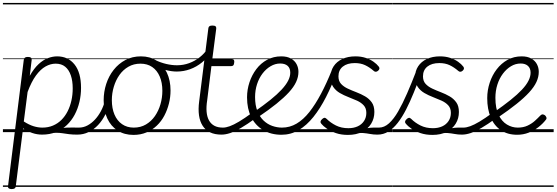

<svg xmlns="http://www.w3.org/2000/svg" viewBox="-20 -905 3812 1315"><path d="M508 17Q477 17 453 14Q429 11 407.5 7.5Q386 4 361.5 4.5Q337 5 305 12L330 -12Q366 -21 392 -25.5Q418 -30 438.5 -31Q459 -32 477.5 -31.5Q496 -31 518 -31Q527 -31 530.5 -23.5Q534 -16 532.5 -7Q531 2 524.5 9.5Q518 17 508 17ZM59 390Q46 390 39.5 384.5Q33 379 35 369L143 -496Q145 -506 151 -510.5Q157 -515 171 -515Q186 -515 192 -510Q198 -505 197 -495L184 -386Q213 -437 244.5 -466Q276 -495 308.5 -507Q341 -519 371 -519Q446 -519 490.5 -463.5Q535 -408 535 -303Q535 -254 524 -207Q513 -160 491.5 -119.5Q470 -79 438 -48.5Q406 -18 363.5 -0.5Q321 17 268 17Q234 17 201.5 6Q169 -5 138 -26L88 371Q87 381 80 385.5Q73 390 59 390ZM143 -73Q179 -50 210 -40.5Q241 -31 270 -31Q310 -31 343 -45Q376 -59 401 -84Q426 -109 443 -142.5Q460 -176 469 -216Q478 -256 478 -300Q478 -351 465 -389Q452 -427 426.5 -448Q401 -469 361 -469Q326 -469 291.5 -449.5Q257 -430 226 -387.5Q195 -345 169 -275ZM0 365H611V375H0ZM0 -20H611V0H0ZM0 -505H611V-500H0ZM0 -885H611V-875H0Z M510 17Q499 17 494 9.5Q489 2 490 -7Q491 -16 498.5 -23.5Q506 -31 520 -31Q551 -31 578.5 -45.5Q606 -60 629.5 -85Q653 -110 671 -143.5Q689 -177 699 -216Q701 -227 710 -228.5Q719 -230 726.5 -225Q734 -220 732 -209Q722 -162 701.5 -121Q681 -80 652 -49Q623 -18 587 -0.5Q551 17 510 17ZM613 365V375ZM613 -20V0ZM613 -505V-500ZM613 -885V-875Z M894 19Q831 19 785 -11Q739 -41 714.5 -94.5Q690 -148 690 -218Q690 -276 707.5 -330Q725 -384 758.5 -426.5Q792 -469 839 -494Q886 -519 945 -519Q1007 -519 1052.5 -489.5Q1098 -460 1123 -407Q1148 -354 1148 -285Q1148 -240 1137 -196Q1126 -152 1105.5 -113Q1085 -74 1054 -44.5Q1023 -15 983 2Q943 19 894 19ZM896 -31Q943 -31 979.5 -52.5Q1016 -74 1041 -110Q1066 -146 1079 -191Q1092 -236 1092 -283Q1092 -339 1074 -381Q1056 -423 1022.5 -446Q989 -469 942 -469Q896 -469 859.5 -448Q823 -427 798 -391.5Q773 -356 759.5 -311Q746 -266 746 -219Q746 -163 764 -120.5Q782 -78 816 -54.5Q850 -31 896 -31ZM611 365H1212V375H611ZM611 -20H1212V0H611ZM611 -505H1212V-500H611ZM611 -885H1212V-875H611Z M1190 -415Q1156 -415 1115 -425.5Q1074 -436 1030 -457Q1021 -462 1019.5 -469.5Q1018 -477 1021 -484Q1024 -491 1030.5 -494.5Q1037 -498 1043 -494Q1080 -476 1118.5 -467Q1157 -458 1192 -458Q1236 -458 1275.5 -472.5Q1315 -487 1348 -513Q1381 -539 1401 -571Q1408 -582 1416 -580Q1424 -578 1428.5 -570Q1433 -562 1427 -552Q1401 -508 1363.5 -477.5Q1326 -447 1282 -431Q1238 -415 1190 -415ZM1213 365V375ZM1213 -20V0ZM1213 -505V-500ZM1213 -885V-875Z M1497 17Q1451 17 1419 1.5Q1387 -14 1368 -43.5Q1349 -73 1343 -115Q1337 -157 1344 -210L1407 -711Q1408 -721 1414.5 -725.5Q1421 -730 1434 -730Q1450 -730 1456 -725Q1462 -720 1461 -709L1434 -500H1568Q1578 -500 1582 -494Q1586 -488 1584 -476Q1583 -463 1578 -457.5Q1573 -452 1562 -452H1428L1399 -218Q1392 -174 1395 -139.5Q1398 -105 1411 -81Q1424 -57 1447.5 -44Q1471 -31 1507 -31Q1517 -31 1521.5 -23.5Q1526 -16 1525 -7Q1524 2 1517.5 9.5Q1511 17 1497 17ZM1212 365H1600V375H1212ZM1212 -20H1600V0H1212ZM1212 -505H1600V-500H1212ZM1212 -885H1600V-875H1212Z M1497 17Q1486 17 1481 9.5Q1476 2 1477 -7Q1478 -16 1485.5 -23.5Q1493 -31 1507 -31Q1527 -31 1553.5 -40.5Q1580 -50 1617 -72Q1654 -94 1706 -132Q1714 -138 1721.5 -135Q1729 -132 1733.5 -124.5Q1738 -117 1737.5 -108Q1737 -99 1729 -94Q1672 -53 1630 -28.5Q1588 -4 1556 6.5Q1524 17 1497 17ZM1600 365V375ZM1600 -20V0ZM1600 -505V-500ZM1600 -885V-875Z M1721 -139Q1786 -184 1832.5 -221.5Q1879 -259 1909 -291.5Q1939 -324 1953.5 -352.5Q1968 -381 1968 -407Q1968 -438 1950 -454Q1932 -470 1899 -470Q1865 -470 1833.5 -451.5Q1802 -433 1778 -401.5Q1754 -370 1740.5 -328.5Q1727 -287 1727 -240Q1727 -184 1743 -144Q1759 -104 1785.5 -79Q1812 -54 1845 -42.5Q1878 -31 1912 -31Q1923 -31 1928 -23.5Q1933 -16 1932.5 -6.5Q1932 3 1926 10.5Q1920 18 1909 18Q1836 18 1782.5 -14Q1729 -46 1700.5 -103Q1672 -160 1672 -238Q1672 -291 1688.5 -341Q1705 -391 1735.5 -431.5Q1766 -472 1809.5 -495.5Q1853 -519 1906 -519Q1947 -519 1973 -504Q1999 -489 2011.5 -465Q2024 -441 2024 -413Q2024 -378 2008 -343.5Q1992 -309 1958.5 -272.5Q1925 -236 1873.5 -194.5Q1822 -153 1751 -105ZM1600 365H2088V375H1600ZM1600 -20H2088V0H1600ZM1600 -505H2088V-500H1600ZM1600 -885H2088V-875H1600Z M1907 18Q1899 18 1894 10.5Q1889 3 1889.5 -6.5Q1890 -16 1895.5 -23.5Q1901 -31 1911 -31Q1965 -31 2011.5 -58.5Q2058 -86 2099 -138Q2140 -190 2178.5 -262.5Q2217 -335 2253 -425Q2257 -435 2267 -435Q2277 -435 2284.5 -429Q2292 -423 2288 -413Q2253 -319 2213 -240.5Q2173 -162 2126.5 -104Q2080 -46 2026 -14Q1972 18 1907 18ZM2088 365H2138V375H2088ZM2088 -20H2138V0H2088ZM2088 -505H2138V-500H2088ZM2088 -885H2138V-875H2088Z M2433 -10Q2467 -22 2492 -26.5Q2517 -31 2536.5 -31Q2556 -31 2574 -31Q2583 -31 2587 -23.5Q2591 -16 2589 -7Q2587 2 2580.5 9.5Q2574 17 2564 17Q2538 17 2514.5 12.5Q2491 8 2465.5 6Q2440 4 2408 13ZM2363 19Q2317 19 2280.5 6.5Q2244 -6 2218.5 -24Q2193 -42 2181 -57Q2174 -65 2175.5 -73Q2177 -81 2186 -89Q2194 -97 2201.5 -98Q2209 -99 2217 -91Q2244 -64 2281 -45.5Q2318 -27 2366 -27Q2402 -27 2429.5 -39.5Q2457 -52 2473 -76Q2489 -100 2489 -132Q2489 -164 2471 -183.5Q2453 -203 2425.5 -215.5Q2398 -228 2366.5 -240Q2335 -252 2307.5 -268Q2280 -284 2262 -310Q2244 -336 2244 -378Q2244 -419 2265 -451Q2286 -483 2324.5 -501Q2363 -519 2414 -519Q2453 -519 2484.5 -508.5Q2516 -498 2538.5 -482Q2561 -466 2574 -449Q2580 -441 2578.5 -434Q2577 -427 2569 -420Q2562 -414 2554 -413.5Q2546 -413 2539 -420Q2510 -445 2480 -459Q2450 -473 2410 -473Q2358 -473 2328 -449Q2298 -425 2298 -382Q2298 -350 2316 -330.5Q2334 -311 2362 -298Q2390 -285 2421.5 -273Q2453 -261 2480.5 -245Q2508 -229 2526 -204Q2544 -179 2544 -138Q2544 -94 2522.5 -58.5Q2501 -23 2460.5 -2Q2420 19 2363 19ZM2138 365H2667V375H2138ZM2138 -20H2667V0H2138ZM2138 -505H2667V-500H2138ZM2138 -885H2667V-875H2138Z M2566 17Q2555 17 2550.5 9.5Q2546 2 2547.5 -7Q2549 -16 2556 -23.5Q2563 -31 2575 -31Q2612 -31 2644.5 -60.5Q2677 -90 2707 -142Q2737 -194 2768 -265Q2799 -336 2831 -419Q2835 -430 2845 -430.5Q2855 -431 2862.5 -424Q2870 -417 2866 -407Q2840 -335 2814 -271Q2788 -207 2761 -154.5Q2734 -102 2704 -63.5Q2674 -25 2640 -4Q2606 17 2566 17ZM2668 365H2718V375H2668ZM2668 -20H2718V0H2668ZM2668 -505H2718V-500H2668ZM2668 -885H2718V-875H2668Z M3012 -10Q3046 -22 3071 -26.5Q3096 -31 3115.5 -31Q3135 -31 3153 -31Q3162 -31 3166 -23.5Q3170 -16 3168 -7Q3166 2 3159.5 9.5Q3153 17 3143 17Q3117 17 3093.5 12.5Q3070 8 3044.5 6Q3019 4 2987 13ZM2942 19Q2896 19 2859.5 6.5Q2823 -6 2797.5 -24Q2772 -42 2760 -57Q2753 -65 2754.5 -73Q2756 -81 2765 -89Q2773 -97 2780.5 -98Q2788 -99 2796 -91Q2823 -64 2860 -45.5Q2897 -27 2945 -27Q2981 -27 3008.5 -39.5Q3036 -52 3052 -76Q3068 -100 3068 -132Q3068 -164 3050 -183.5Q3032 -203 3004.5 -215.5Q2977 -228 2945.5 -240Q2914 -252 2886.5 -268Q2859 -284 2841 -310Q2823 -336 2823 -378Q2823 -419 2844 -451Q2865 -483 2903.5 -501Q2942 -519 2993 -519Q3032 -519 3063.5 -508.5Q3095 -498 3117.5 -482Q3140 -466 3153 -449Q3159 -441 3157.5 -434Q3156 -427 3148 -420Q3141 -414 3133 -413.5Q3125 -413 3118 -420Q3089 -445 3059 -459Q3029 -473 2989 -473Q2937 -473 2907 -449Q2877 -425 2877 -382Q2877 -350 2895 -330.5Q2913 -311 2941 -298Q2969 -285 3000.5 -273Q3032 -261 3059.5 -245Q3087 -229 3105 -204Q3123 -179 3123 -138Q3123 -94 3101.5 -58.5Q3080 -23 3039.5 -2Q2999 19 2942 19ZM2717 365H3246V375H2717ZM2717 -20H3246V0H2717ZM2717 -505H3246V-500H2717ZM2717 -885H3246V-875H2717Z M3144 17Q3133 17 3128 9.5Q3123 2 3124 -7Q3125 -16 3132.5 -23.5Q3140 -31 3154 -31Q3174 -31 3200.5 -40.5Q3227 -50 3264 -72Q3301 -94 3353 -132Q3361 -138 3368.5 -135Q3376 -132 3380.5 -124.5Q3385 -117 3384.5 -108Q3384 -99 3376 -94Q3319 -53 3277 -28.5Q3235 -4 3203 6.5Q3171 17 3144 17ZM3247 365V375ZM3247 -20V0ZM3247 -505V-500ZM3247 -885V-875Z M3522 18Q3456 18 3410 -13.5Q3364 -45 3340.5 -101.5Q3317 -158 3317 -233Q3317 -287 3334 -338.5Q3351 -390 3382 -430.5Q3413 -471 3456 -495Q3499 -519 3553 -519Q3593 -519 3619 -504Q3645 -489 3657.5 -465Q3670 -441 3670 -413Q3670 -378 3654 -343.5Q3638 -309 3604 -272Q3570 -235 3517.5 -193Q3465 -151 3393 -102L3363 -136Q3429 -182 3476.5 -220Q3524 -258 3554.5 -290.5Q3585 -323 3599.5 -352Q3614 -381 3614 -407Q3614 -437 3596 -453.5Q3578 -470 3546 -470Q3511 -470 3480 -451.5Q3449 -433 3424.5 -400.5Q3400 -368 3386.5 -325.5Q3373 -283 3373 -235Q3373 -163 3395 -118Q3417 -73 3452 -52Q3487 -31 3526 -31Q3564 -31 3593 -44.5Q3622 -58 3643.5 -77.5Q3665 -97 3681 -114Q3689 -122 3697 -121.5Q3705 -121 3713 -115Q3720 -108 3722.5 -100Q3725 -92 3718 -84Q3698 -58 3668 -34.5Q3638 -11 3601 3.5Q3564 18 3522 18ZM3246 365H3772V375H3246ZM3246 -20H3772V0H3246ZM3246 -505H3772V-500H3246ZM3246 -885H3772V-875H3246Z"/></svg>

Font: Playwrite GB J Guides
Style: Italic
Weight: 400
Italic angle: -7.01216°
Designer: Veronika Burian, José Scaglione
Foundry: TypeTogether
Version: Version 1.003